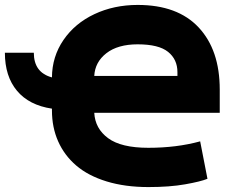

<svg xmlns="http://www.w3.org/2000/svg" viewBox="-24 -740 959 771"><path d="M-4.4 -528.3H111.8Q111.8 -448.7 184.6 -429.2Q185.1 -512.7 231 -579.6Q276.9 -646.5 355.2 -683.3Q433.6 -720.2 528.8 -720.2Q689.5 -720.2 773.9 -629.6Q858.4 -539.1 858.4 -380.4V-287.1H354.5Q357.9 -223.6 410.2 -185.1Q462.4 -146.5 571.8 -146.5Q685.1 -146.5 779.8 -172.4L809.1 -22Q781.2 -10.7 719.2 0.2Q657.2 11.2 571.8 11.2Q478 11.2 404.1 -11.5Q330.1 -34.2 282.2 -75.2Q234.4 -116.2 209.5 -172.4Q184.6 -228.5 184.6 -296.4V-303.7Q92.8 -317.4 44.2 -375.5Q-4.4 -433.6 -4.4 -528.3ZM354.5 -435.1H688.5V-450.2Q688.5 -501.5 650.9 -531.7Q613.3 -562 528.8 -562Q449.2 -562 403.3 -526.4Q357.4 -490.7 354.5 -435.1Z"/></svg>

Font: Bert Sans Black
Style: Regular
Weight: 900
Designer: Christian Robertson, Adam Twardoch, & Cristiano Sobral
Foundry: Google
Version: Version 12.135;January 10, 2020;FontCreator 12.0.0.2547 64-b